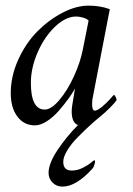

<svg xmlns="http://www.w3.org/2000/svg" viewBox="-20 -445 478 689"><path d="M252.9 -385.7Q216.3 -385.7 178.2 -349.9Q140.1 -314 115.5 -258.1Q90.8 -202.1 90.8 -147.5Q90.8 -51.8 140.6 -51.8Q164.1 -51.8 193.1 -86.2Q222.2 -120.6 245.1 -170.7Q268.1 -220.7 277.3 -267.6L297.9 -371.1Q292 -377.9 278.1 -381.8Q264.2 -385.7 252.9 -385.7ZM398.4 -85.9Q394 -78.1 375.5 -59.3Q356.9 -40.5 336.9 -24.4Q318.8 -9.8 300.8 6.8Q282.7 23.4 259.3 47.1Q235.8 70.8 221.4 94.5Q207 118.2 207 135.7Q207 167 237.3 167Q257.3 167 276.1 157.7Q294.9 148.4 305.9 139.2Q316.9 129.9 318.4 129.9Q323.2 130.9 319.6 143.3Q315.9 155.8 312.5 159.2Q253.9 224.6 204.1 224.6Q182.6 224.6 168.5 210.2Q154.3 195.8 154.3 175.8Q154.3 141.6 186.5 93.3Q218.8 44.9 259.8 3.9Q237.3 -4.9 237.3 -44.9Q237.3 -61 244.1 -96.7Q248 -120.1 249 -127Q240.2 -110.8 225.8 -91.1Q211.4 -71.3 191.7 -48.3Q171.9 -25.4 148.7 -10.3Q125.5 4.9 105.5 4.9Q65.9 4.9 42.2 -26.9Q18.6 -58.6 18.6 -110.4Q18.6 -171.4 45.4 -230.7Q72.3 -290 113.5 -331.8Q154.8 -373.5 204.1 -399.2Q253.4 -424.8 297.9 -424.8Q339.4 -424.8 374 -412.1L314.5 -103.5Q310.5 -87.9 310.5 -72.3Q310.5 -47.9 320.3 -47.9Q325.2 -47.9 332.3 -52Q339.4 -56.2 346.4 -62Q353.5 -67.9 361.1 -75.2Q368.7 -82.5 374 -88.4Q379.4 -94.2 383.8 -99.6L388.7 -104.5Q391.1 -104.5 394.8 -97.4Q398.4 -90.3 398.4 -85.9Z"/></svg>

Font: Crimson
Style: Italic
Weight: 400
Italic angle: -11°
Version: Version 0.8